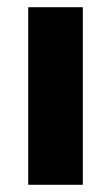

<svg xmlns="http://www.w3.org/2000/svg" viewBox="-20 -511 308 531"><path d="M58 0V-491H209V0Z"/></svg>

Font: Nunito Sans ExtraBold
Style: Regular
Weight: 800
Designer: Vernon Adams
Foundry: Vernon Adams
Version: Version 3.101; ttfautohint (v1.8.4.7-5d5b);gftools[0.9.27]